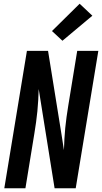

<svg xmlns="http://www.w3.org/2000/svg" viewBox="-20 -1007 546 1027"><path d="M3 0 124 -735H237L309 -288L322 -204Q323 -234 324.5 -263.5Q326 -293 329 -322.5Q332 -352 336 -381.5Q340 -411 345 -441L393 -735H506L385 0H272L187 -531Q186 -501 184.5 -471.5Q183 -442 180 -412.5Q177 -383 173 -353.5Q169 -324 164 -294L116 0ZM314 -789 258 -841 406 -987 474 -923Z"/></svg>

Font: Iosevka Oblique
Style: Bold
Weight: 700
Italic angle: -9°
Monospace: yes
Designer: Belleve Invis
Foundry: Belleve Invis
Version: Version 32.5.0; ttfautohint (v1.8.4)